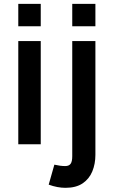

<svg xmlns="http://www.w3.org/2000/svg" viewBox="-20 -726 578 966"><path d="M460 -594H343.5V-706.5H460ZM309.5 219Q269 219 225 203L253.5 102.5Q283.5 109.5 308 109.5Q327 109.5 335.2 98.2Q343.5 87 343.5 60V-519.5H460V53Q460 98.5 444.5 136.2Q429 174 395.8 196.5Q362.5 219 309.5 219ZM185 0H72V-519.5H185ZM185 -594H72V-706.5H185Z"/></svg>

Font: Acari Sans
Style: Bold
Weight: 700
Designer: Alfredo Marco Pradil and Stefan Peev (font) & Cristiano Sobral (main changes)
Foundry: Alfredo Marco Pradil and Stefan Peev (font) & Cristiano Sobral (main changes)
Version: Version 1.063; ttfautohint (v1.8.3)